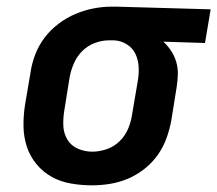

<svg xmlns="http://www.w3.org/2000/svg" viewBox="-20 -548 652 576"><path d="M256 8Q224 8 192.5 2.5Q161 -3 135 -17.5Q109 -32 89.5 -55.5Q70 -79 60.5 -108Q51 -137 50.5 -169Q50 -201 55 -233L72 -333Q76 -360 86.5 -386.5Q97 -413 114.5 -436Q132 -459 156 -477Q180 -495 206 -506Q232 -517 259.5 -522.5Q287 -528 314 -528Q318 -528 322.5 -528Q327 -528 331 -528L612 -520L595 -419L470 -423Q483 -411 493 -396Q503 -381 508.5 -363Q514 -345 513.5 -325.5Q513 -306 510 -287L494 -187Q489 -160 479.5 -133.5Q470 -107 453.5 -83.5Q437 -60 413.5 -41.5Q390 -23 364 -12Q338 -1 310.5 3.5Q283 8 256 8Q256 8 256 8Q256 8 256 8ZM257 -93Q278 -93 300 -100.5Q322 -108 338.5 -124Q355 -140 364 -161Q373 -182 376 -203L393 -303Q397 -325 396 -346.5Q395 -368 386.5 -386Q378 -404 360.5 -415Q343 -426 322 -427H314Q313 -427 311 -427Q309 -427 307 -427Q286 -427 264.5 -419Q243 -411 227 -395Q211 -379 202 -358.5Q193 -338 189 -317L173 -217Q169 -193 170 -170.5Q171 -148 182 -129.5Q193 -111 213.5 -102Q234 -93 257 -93Z"/></svg>

Font: Iosevka SS04 Extended Oblique
Style: Bold
Weight: 700
Width: 7
Italic angle: -9°
Monospace: yes
Designer: Belleve Invis
Foundry: Belleve Invis
Version: Version 19.0.0; ttfautohint (v1.8.4)